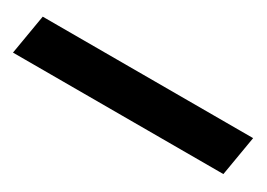

<svg xmlns="http://www.w3.org/2000/svg" viewBox="-54 -74 566 407"><g transform="rotate(30 229.0 129.0)"><path d="M-38 177.5 -21.5 80H493.5L477 177.5Z"/></g></svg>

Font: Overpass
Style: Bold Italic
Weight: 700
Italic angle: -10°
Designer: Delve Withrington, Dave Bailey, Thomas Jockin
Foundry: Delve Fonts LLC
Version: Version 4.000; ttfautohint (v1.8.3)